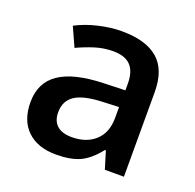

<svg xmlns="http://www.w3.org/2000/svg" viewBox="-104 -658 788 776"><g transform="rotate(20 290.0 -270.0)"><path d="M419.9 0 397 -75.2H393.1Q354 -25.9 314.5 -8.1Q274.9 9.8 212.9 9.8Q133.3 9.8 88.6 -33.2Q43.9 -76.2 43.9 -154.8Q43.9 -238.3 106 -280.8Q168 -323.2 294.9 -327.1L388.2 -330.1V-358.9Q388.2 -410.6 364 -436.3Q339.8 -461.9 289.1 -461.9Q247.6 -461.9 209.5 -449.7Q171.4 -437.5 136.2 -420.9L99.1 -502.9Q143.1 -525.9 195.3 -537.8Q247.6 -549.8 293.9 -549.8Q397 -549.8 449.5 -504.9Q502 -460 502 -363.8V0ZM249 -78.1Q311.5 -78.1 349.4 -113Q387.2 -147.9 387.2 -210.9V-257.8L317.9 -254.9Q236.8 -252 200 -227.8Q163.1 -203.6 163.1 -153.8Q163.1 -117.7 184.6 -97.9Q206.1 -78.1 249 -78.1Z"/></g></svg>

Font: f0_46533          
Style: Regular
Weight: 600
Foundry: Ascender Corporation
Version: Version 1.10